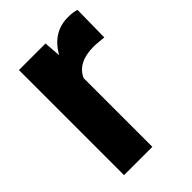

<svg xmlns="http://www.w3.org/2000/svg" viewBox="-170 -622 695 695"><g transform="rotate(-45 177.5 -274.0)"><path d="M47 -538H183L188 -473Q230 -548 308 -548Q336 -548 351 -542L349 -403Q338 -404 324 -405.5Q310 -407 298 -407Q217 -407 192 -352V0H47Z"/></g></svg>

Font: Freesentation 8 ExtraBold
Style: Regular
Weight: 800
Designer: glyphs from Roboto by Christian Robertson / Hangul glyphs from Noto Sans CJK(Source Han Sans) by Jang Soo-young and Kang
Foundry: PT&
Version: Version 2.001